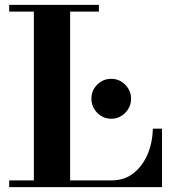

<svg xmlns="http://www.w3.org/2000/svg" viewBox="-20 -774 715 794"><path d="M18 0V-28H441Q495 -28 532.5 -58Q570 -88 590.5 -136.5Q611 -185 612 -242H650V0ZM120 -15V-754H270V-15ZM18 -726V-754H389V-726ZM440 -283Q406 -283 382 -307.5Q358 -332 358 -366Q358 -400 382 -424Q406 -448 440 -448Q474 -448 498 -423.5Q522 -399 522 -366Q522 -332 498 -307.5Q474 -283 440 -283Z"/></svg>

Font: Libre Bodoni SemiBold
Style: Regular
Weight: 600
Designer: Pablo Impallari, Rodrigo Fuenzalida
Foundry: Impallari Type
Version: Version 2.005;gftools[0.9.23]